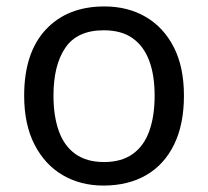

<svg xmlns="http://www.w3.org/2000/svg" viewBox="-20 -566 645 596"><path d="M551 -269Q551 -180 520.5 -117.5Q490 -55 434 -22.5Q378 10 301 10Q230 10 174.5 -22.5Q119 -55 87 -117.5Q55 -180 55 -269Q55 -402 122 -474Q189 -546 304 -546Q377 -546 432.5 -513.5Q488 -481 519.5 -419.5Q551 -358 551 -269ZM146 -269Q146 -206 162.5 -159.5Q179 -113 214 -88Q249 -63 303 -63Q357 -63 392 -88Q427 -113 443.5 -159.5Q460 -206 460 -269Q460 -333 443 -378Q426 -423 391.5 -447.5Q357 -472 302 -472Q220 -472 183 -418Q146 -364 146 -269Z"/></svg>

Font: loriya05
Style: Book
Weight: 400
Designer: Jelle Bosma - Monotype Design Team
Foundry: Monotype Imaging Inc.
Version: Version 2.003